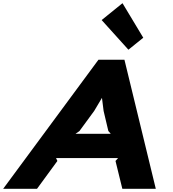

<svg xmlns="http://www.w3.org/2000/svg" viewBox="-74 -1185 1083 1205"><path d="M399.9 -345.2H621.1L606 -362.8L576.2 -488.8L565.9 -570.8L517.1 -488.8L424.8 -362.8ZM707 -810.1 903.8 0H693.8L650.9 -174.8L667 -192.9H277.8L286.1 -174.8L158.2 0H-54.2L543.9 -810.1ZM694.8 -1165 825.2 -948.2 731.9 -873 564 -1059.1Z"/></svg>

Font: Sinkin Sans 800 Black Italic
Style: Regular
Weight: 900
Italic angle: -112°
Designer: Keith Bates
Foundry: K-Type
Version: Sinkin Sans (version 1.0)  by Keith Bates   •   © 2014   www